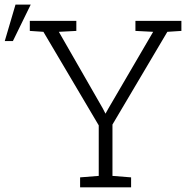

<svg xmlns="http://www.w3.org/2000/svg" viewBox="-34 -800 823 820"><path d="M308.1 0V-42.5L387.7 -48.8V-264.6L151.4 -664.1L93.3 -668V-710.9H292V-668L217.3 -664.1L405.3 -336.4L416.5 -314.5L417 -315.4L428.7 -336.4L620.1 -664.1L544.4 -668V-710.9H740.7V-668L680.7 -664.1L446.3 -268.1V-48.8L525.9 -42.5V0ZM-13.7 -624.5 32.2 -780.3H97.2L21 -624.5Z"/></svg>

Font: Roboto Slab LO Light
Style: Regular
Weight: 300
Designer: Google
Version: Version 2.000